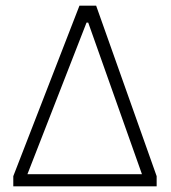

<svg xmlns="http://www.w3.org/2000/svg" viewBox="-20 -659 606 679"><path d="M27 0V-36L261 -639H320L534 -36V0ZM77 -43H482L292 -579H286Z"/></svg>

Font: Alegreya Sans SC Light
Style: Regular
Weight: 300
Designer: Juan Pablo del Peral
Foundry: Huerta Tipografica
Version: Version 2.007